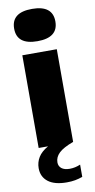

<svg xmlns="http://www.w3.org/2000/svg" viewBox="-110 -849 552 1119"><g transform="rotate(-10 166.0 -289.5)"><path d="M43.5 -709.5Q43.5 -805 165.5 -805Q287.5 -805 287.5 -709.5Q287.5 -614 165.5 -614Q43.5 -614 43.5 -709.5ZM221.5 151Q253 151 284.5 137.5V210Q262 218 240.2 222Q218.5 226 191 226Q118.5 226 80.8 196.8Q43 167.5 43 116.5Q43 81.5 60.8 52.2Q78.5 23 119 0H63.5V-548.5H267.5V0Q206.5 22.5 181.5 46.8Q156.5 71 156.5 102Q156.5 124.5 173.2 137.8Q190 151 221.5 151Z"/></g></svg>

Font: Encode Sans Expanded ExtraBold
Style: Regular
Weight: 800
Width: 7
Designer: Multiple Designers
Foundry: Impallari Type
Version: Version 2.000